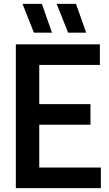

<svg xmlns="http://www.w3.org/2000/svg" viewBox="-20 -968 562 988"><path d="M61.5 0V-740H494V-634H182V-432H445.5V-326H182V-106H499V0ZM330.5 -800 271.5 -948H371L423.5 -800ZM154.5 -800 96 -948H195.5L247.5 -800Z"/></svg>

Font: Encode Sans Condensed Condensed SemiBold
Style: Regular
Weight: 600
Width: 3
Designer: Multiple Designers
Foundry: Impallari Type
Version: Version 3.000; ttfautohint (v1.8.3) -l 8 -r 50 -G 200 -x 14 